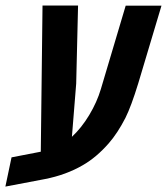

<svg xmlns="http://www.w3.org/2000/svg" viewBox="-64 -650 608 699"><path d="M213.4 -345.7 197.8 -151.9Q232.9 -184.6 261 -231.4Q289.1 -278.3 303.2 -325.7L393.6 -629.4H523.9L439.5 -347.2Q413.6 -262.7 392.6 -220.7Q364.3 -165.5 332 -128.4Q287.1 -77.1 237.8 -48.8Q176.8 -13.2 99.1 2L-44.4 29.3L-22 -77.1L84.5 -97.7L90.8 -629.9H220.2Z"/></svg>

Font: Open Sans Hebrew Condensed
Style: Bold Italic
Weight: 700
Width: 3
Italic angle: -12°
Foundry: Ascender Corporation, Yanek Iontef
Version: Version 2.001;PS 002.001;hotconv 1.0.70;makeotf.lib2.5.58329